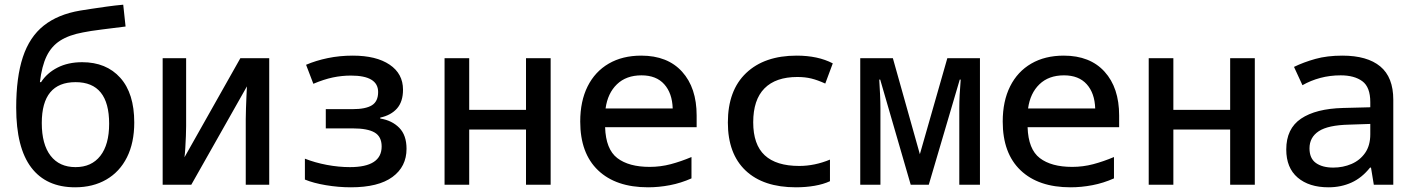

<svg xmlns="http://www.w3.org/2000/svg" viewBox="-20 -787 6040 818"><path d="M300 11Q177 11 113 -73.5Q49 -158 49 -328Q49 -458 77.5 -544Q106 -630 166.5 -678Q227 -726 322 -742Q340 -745 370 -749.5Q400 -754 435.5 -759Q471 -764 505 -767L515 -674Q467 -668 415 -661.5Q363 -655 334 -649Q274 -638 236.5 -614Q199 -590 178.5 -547.5Q158 -505 150 -437H155Q180 -476 225 -499Q270 -522 330 -522Q433 -522 492.5 -455.5Q552 -389 552 -265Q552 -179 521 -117Q490 -55 433 -22Q376 11 300 11ZM302 -75Q370 -75 407.5 -123Q445 -171 445 -260Q445 -437 302 -437Q158 -437 158 -263Q158 -172 195.5 -123.5Q233 -75 302 -75Z M673 0V-539H773V-250Q773 -233 772 -207.5Q771 -182 769.5 -157Q768 -132 766 -117L1004 -539H1127V0H1027V-280Q1027 -300 1028 -326Q1029 -352 1030 -377Q1031 -402 1032 -419L795 0Z M1475 11Q1422 11 1368.5 2Q1315 -7 1279 -22V-111Q1322 -94 1372.5 -84.5Q1423 -75 1471 -75Q1606 -75 1606 -163Q1606 -205 1576 -222.5Q1546 -240 1483 -240H1368V-322H1482Q1538 -322 1564.5 -338.5Q1591 -355 1591 -395Q1591 -465 1475 -465Q1436 -465 1398 -457Q1360 -449 1315 -430L1284 -511Q1326 -529 1376.5 -539.5Q1427 -550 1483 -550Q1583 -550 1640 -511.5Q1697 -473 1697 -405Q1697 -354 1671.5 -325Q1646 -296 1600 -286V-282Q1650 -274 1681 -242.5Q1712 -211 1712 -153Q1712 -77 1652 -33Q1592 11 1475 11Z M1874 0V-539H1979V-319H2221V-539H2326V0H2221V-235H1979V0Z M2741 11Q2604 11 2528 -61.5Q2452 -134 2452 -269Q2452 -356 2483.5 -419Q2515 -482 2573.5 -516Q2632 -550 2712 -550Q2824 -550 2886 -481.5Q2948 -413 2948 -295V-245H2558Q2561 -151 2610 -113.5Q2659 -76 2748 -76Q2794 -76 2837.5 -87.5Q2881 -99 2926 -118V-27Q2881 -7 2834 2Q2787 11 2741 11ZM2560 -325H2846Q2844 -390 2810 -428Q2776 -466 2713 -466Q2648 -466 2608.5 -428Q2569 -390 2560 -325Z M3371 11Q3232 11 3156.5 -60.5Q3081 -132 3081 -265Q3081 -402 3159 -476Q3237 -550 3374 -550Q3465 -550 3528 -517L3496 -431Q3463 -446 3436.5 -452.5Q3410 -459 3377 -459Q3285 -459 3237 -410.5Q3189 -362 3189 -266Q3189 -171 3238 -125.5Q3287 -80 3385 -80Q3451 -80 3516 -107V-15Q3488 -2 3450.5 4.5Q3413 11 3371 11Z M3645 0V-539H3784L3899 -130L4016 -539H4155V0H4067V-327Q4067 -378 4073 -448H4069L3937 0H3860L3730 -448H3726Q3728 -415 3729.5 -383.5Q3731 -352 3731 -326V0Z M4541 11Q4404 11 4328 -61.5Q4252 -134 4252 -269Q4252 -356 4283.5 -419Q4315 -482 4373.5 -516Q4432 -550 4512 -550Q4624 -550 4686 -481.5Q4748 -413 4748 -295V-245H4358Q4361 -151 4410 -113.5Q4459 -76 4548 -76Q4594 -76 4637.5 -87.5Q4681 -99 4726 -118V-27Q4681 -7 4634 2Q4587 11 4541 11ZM4360 -325H4646Q4644 -390 4610 -428Q4576 -466 4513 -466Q4448 -466 4408.5 -428Q4369 -390 4360 -325Z M4874 0V-539H4979V-319H5221V-539H5326V0H5221V-235H4979V0Z M5640 11Q5557 11 5508.5 -30.5Q5460 -72 5460 -150Q5460 -239 5523 -281.5Q5586 -324 5702 -327L5818 -330V-352Q5818 -416 5784 -441Q5750 -466 5692 -466Q5646 -466 5605 -455Q5564 -444 5529 -424L5493 -502Q5534 -522 5584 -536Q5634 -550 5699 -550Q5805 -550 5860.5 -504Q5916 -458 5916 -362V0H5833L5821 -73H5817Q5782 -29 5737.5 -9Q5693 11 5640 11ZM5660 -73Q5702 -73 5738 -88.5Q5774 -104 5796 -135.5Q5818 -167 5818 -215V-259L5728 -256Q5638 -254 5598.5 -228Q5559 -202 5559 -155Q5559 -112 5586.5 -92.5Q5614 -73 5660 -73Z"/></svg>

Font: Noto Sans Mono Medium
Style: Regular
Weight: 500
Designer: Monotype Design Team
Foundry: Monotype Imaging Inc.
Version: Version 2.014